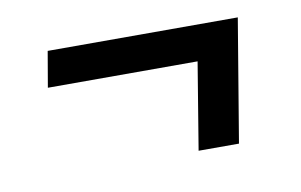

<svg xmlns="http://www.w3.org/2000/svg" viewBox="-40 -440 580 370"><g transform="rotate(-10 250.0 -255.0)"><path d="M323 -135 351 -305H58L70 -375H442L402 -135Z"/></g></svg>

Font: Iosevka Custom
Style: Italic
Weight: 400
Italic angle: -9°
Monospace: yes
Designer: Belleve Invis
Foundry: Belleve Invis
Version: Version 30.3.3; ttfautohint (v1.8.3)